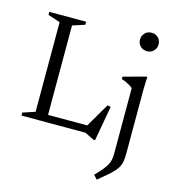

<svg xmlns="http://www.w3.org/2000/svg" viewBox="-137 -822 1080 1198"><g transform="rotate(15 403.0 -223.0)"><path d="M525.5 29.5H515L455.5 0H151.5V-47H517.5L446.5 -32.5L545 -201L566 -196ZM201.5 -624.5V0H42.5V-19.5L121.5 -45.5V-624.5L42.5 -650.5V-670H280.5V-650.5ZM694 -590.5Q667.5 -590.5 650.8 -607.8Q634 -625 634 -650Q634 -675 650.8 -692.2Q667.5 -709.5 694 -709.5Q720.5 -709.5 737.2 -692.2Q754 -675 754 -650Q754 -625 737.2 -607.8Q720.5 -590.5 694 -590.5ZM662.5 -343Q657 -349 645.2 -356.2Q633.5 -363.5 618.8 -370.5Q604 -377.5 588.5 -382V-397.5L729.5 -436H738.5L735.5 -355V53Q735.5 81 733.2 101.2Q731 121.5 723.8 138.5Q716.5 155.5 701.8 172.8Q687 190 662 212Q637 234 599.5 265L576 239Q604.5 210 621.8 189Q639 168 647.8 150.8Q656.5 133.5 659.5 116.2Q662.5 99 662.5 77Z"/></g></svg>

Font: Newsreader 16pt
Style: Regular
Weight: 400
Designer: Hugues Gentile
Foundry: Production Type
Version: Version 1.003